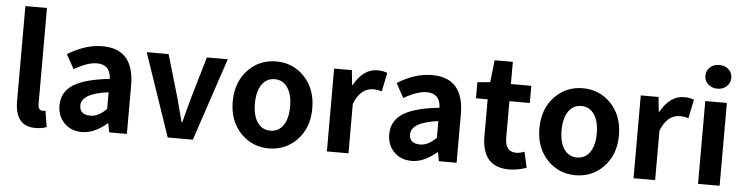

<svg xmlns="http://www.w3.org/2000/svg" viewBox="-48 -1045 5017 1293"><g transform="rotate(5 2460.5 -398.0)"><path d="M79 -157V-798H225V-150Q225 -106 255 -106Q265 -106 275 -108L293 1Q261 14 217 14Q79 14 79 -157Z M412 -33Q366 -80 366 -152Q366 -242 443 -292Q519 -341 688 -359Q684 -456 593 -456Q531 -456 439 -403L386 -500Q505 -574 620 -574Q835 -574 835 -327V0H715L704 -60H701Q615 14 532 14Q458 14 412 -33ZM688 -156V-269Q506 -245 506 -164Q506 -101 580 -101Q633 -101 688 -156Z M920 -560H1068L1150 -281L1195 -111H1200Q1212 -161 1245 -281L1327 -560H1468L1281 0H1111Z M1608 -63Q1526 -146 1526 -279Q1526 -414 1608 -497Q1684 -574 1795 -574Q1906 -574 1982 -497Q2064 -414 2064 -279Q2064 -146 1982 -63Q1905 14 1795 14Q1685 14 1608 -63ZM1883 -153Q1914 -199 1914 -279Q1914 -360 1883 -406Q1851 -454 1795 -454Q1739 -454 1707 -406Q1676 -360 1676 -279Q1676 -199 1707 -153Q1739 -106 1795 -106Q1851 -106 1883 -153Z M2187 -560H2307L2317 -461H2321Q2384 -574 2480 -574Q2517 -574 2546 -562L2520 -435Q2492 -444 2462 -444Q2376 -444 2333 -334V0H2187Z M2641 -33Q2595 -80 2595 -152Q2595 -242 2672 -292Q2748 -341 2917 -359Q2913 -456 2822 -456Q2760 -456 2668 -403L2615 -500Q2734 -574 2849 -574Q3064 -574 3064 -327V0H2944L2933 -60H2930Q2844 14 2761 14Q2687 14 2641 -33ZM2917 -156V-269Q2735 -245 2735 -164Q2735 -101 2809 -101Q2862 -101 2917 -156Z M3235 -196V-444H3156V-553L3242 -560L3259 -710H3382V-560H3520V-444H3382V-196Q3382 -102 3458 -102Q3483 -102 3513 -114L3537 -7Q3474 14 3419 14Q3235 14 3235 -196Z M3681 -63Q3599 -146 3599 -279Q3599 -414 3681 -497Q3757 -574 3868 -574Q3979 -574 4055 -497Q4137 -414 4137 -279Q4137 -146 4055 -63Q3978 14 3868 14Q3758 14 3681 -63ZM3956 -153Q3987 -199 3987 -279Q3987 -360 3956 -406Q3924 -454 3868 -454Q3812 -454 3780 -406Q3749 -360 3749 -279Q3749 -199 3780 -153Q3812 -106 3868 -106Q3924 -106 3956 -153Z M4260 -560H4380L4390 -461H4394Q4457 -574 4553 -574Q4590 -574 4619 -562L4593 -435Q4565 -444 4535 -444Q4449 -444 4406 -334V0H4260Z M4696 -560H4842V0H4696ZM4707 -673Q4682 -695 4682 -730Q4682 -766 4707 -788Q4731 -810 4770 -810Q4808 -810 4832 -788Q4857 -766 4857 -730Q4857 -696 4832 -673Q4808 -650 4770 -650Q4732 -650 4707 -673Z"/></g></svg>

Font: `nÑOS-|
Style: Bold
Weight: 700
Designer: Ryoko NISHIZUKA ¬âXZm¬º[P (kana & ideographs); Paul D. Hunt (Latin, Greek & Cyrillic); Wenlong ZHANG _ e¬á¬ü¬ô (bopomof
Foundry: Adobe Systems Incorporated
Version: Version 1.00 June 24, 2014, initial release